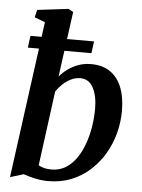

<svg xmlns="http://www.w3.org/2000/svg" viewBox="-57 -862 677 916"><g transform="rotate(5 282.0 -403.5)"><path d="M214.5 -491.5Q230.5 -510.5 253 -527Q275.5 -543.5 303.5 -553.8Q331.5 -564 364 -564Q419.5 -564 456.2 -538.5Q493 -513 511.5 -466Q530 -419 530 -354Q530 -300 516 -247Q502 -194 474.8 -147.8Q447.5 -101.5 408.2 -66Q369 -30.5 318.8 -10.2Q268.5 10 207.5 10Q177 10 144.2 2.8Q111.5 -4.5 89.5 -12.5L25.5 7L127 -744L76.5 -763L85 -799L234 -817L257 -804ZM157 -61.5Q169.5 -53.5 185.5 -50Q201.5 -46.5 219 -46.5Q257.5 -46.5 287.2 -65Q317 -83.5 338.5 -114.8Q360 -146 374 -185.8Q388 -225.5 394.8 -268.8Q401.5 -312 401.5 -354Q401.5 -414.5 381 -453.5Q360.5 -492.5 319 -492.5Q294.5 -492.5 272.2 -481Q250 -469.5 232.8 -452.5Q215.5 -435.5 204.5 -418.5ZM64 -673H368.5L361 -616H56.5Z"/></g></svg>

Font: Merriweather 28pt SemiBold
Style: Italic
Weight: 600
Italic angle: -7.8°
Version: Version 2.101